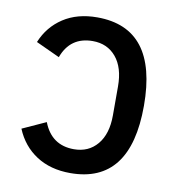

<svg xmlns="http://www.w3.org/2000/svg" viewBox="-71 -648 665 724"><g transform="rotate(10 261.5 -286.0)"><path d="M245 12Q169 12 115 -23Q61 -58 35 -121L125 -162Q157 -79 243 -79Q299 -79 332.5 -119Q366 -159 366 -230V-341Q366 -413 332.5 -453Q299 -493 243 -493Q157 -493 127 -411L36 -453Q61 -514 114.5 -549Q168 -584 244 -584Q475 -584 475 -286Q475 12 245 12Z"/></g></svg>

Font: Anuphan Medium
Style: Regular
Weight: 500
Designer: Mike Abbink, Paul van der Laan, Pieter van Rosmalen, Mint Tantisuwanna
Foundry: Bold Monday; Cadson Demak
Version: Version 3.002;hotconv 1.0.109;makeotfexe 2.5.65596